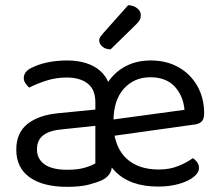

<svg xmlns="http://www.w3.org/2000/svg" viewBox="-20 -709 851 743"><path d="M396 -180 392 -243 694 -284Q689 -339 655.5 -374.5Q622 -410 562 -410Q499 -410 459 -365.5Q419 -321 419 -238V-216Q425 -136 470.5 -94.5Q516 -53 595 -53Q637 -53 671 -67Q705 -81 726 -97Q737 -90 743.5 -80.5Q750 -71 750 -59Q750 -40 728.5 -23.5Q707 -7 671.5 3Q636 13 592 13Q483 13 425 -46.5Q367 -106 367 -202Q367 -207 361.5 -217.5Q356 -228 356 -234Q356 -310 382 -363.5Q408 -417 454.5 -446Q501 -475 563 -475Q624 -475 670.5 -449Q717 -423 743.5 -376.5Q770 -330 770 -270Q770 -248 760 -238.5Q750 -229 732 -227ZM240 -52Q282 -52 309.5 -60.5Q337 -69 349 -77V-222L225 -209Q173 -205 148 -186Q123 -167 123 -131Q123 -94 152.5 -73Q182 -52 240 -52ZM239 -475Q321 -475 367 -435.5Q413 -396 413 -313V-70Q413 -48 402.5 -34Q392 -20 375 -12Q353 -2 321.5 6Q290 14 240 14Q146 14 94.5 -23Q43 -60 43 -130Q43 -195 86.5 -229.5Q130 -264 207 -271L349 -285V-313Q349 -363 319 -386Q289 -409 238 -409Q197 -409 159.5 -397Q122 -385 93 -370Q85 -377 78.5 -386.5Q72 -396 72 -406Q72 -432 101 -446Q128 -460 163.5 -467.5Q199 -475 239 -475ZM379 -580 476 -689Q498 -688 511.5 -676.5Q525 -665 525 -651Q525 -638 519 -629Q513 -620 499 -607L408 -518Q389 -518 376.5 -528.5Q364 -539 364 -552Q364 -561 369 -567.5Q374 -574 379 -580Z"/></svg>

Font: Baloo Bhaina 2
Style: Regular
Weight: 400
Designer: Yesha Goshar, Manish Minz, Shuchita Grover and Ek Type
Foundry: Ek Type
Version: Version 1.700